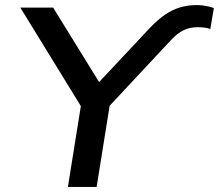

<svg xmlns="http://www.w3.org/2000/svg" viewBox="-20 -735 861 755"><path d="M247 0 305 -362 315 -290 60 -705H189L376 -402H360L572 -628Q602 -659 630 -678Q658 -697 688.5 -706Q719 -715 753 -715Q767 -715 778.5 -713.5Q790 -712 800.5 -709.5Q811 -707 821 -703L807 -621Q795 -625 783.5 -626.5Q772 -628 757 -628Q726 -628 701.5 -616Q677 -604 652 -577L384 -290L418 -362L360 0Z"/></svg>

Font: Nunito Sans 10pt SemiExpanded SemiBold
Style: Italic
Weight: 600
Width: 6
Italic angle: -9°
Designer: Vernon Adams
Foundry: Vernon Adams
Version: Version 3.101;gftools[0.9.27]